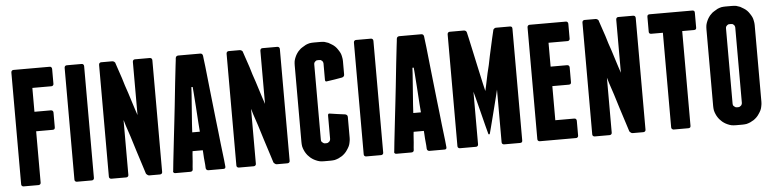

<svg xmlns="http://www.w3.org/2000/svg" viewBox="-44 -925 4628 1150"><g transform="rotate(-5 2270.0 -350.0)"><path d="M276.4 -700.2Q276.4 -700.2 248 -700.2Q219.7 -700.2 183.6 -700.2Q138.7 -700.2 98.6 -700.2Q58.6 -700.2 58.6 -700.2Q58.6 -700.2 58.6 -700.2Q58.6 -700.2 58.6 -700.2Q52.7 -700.2 48.8 -696.3Q44.9 -692.4 44.9 -685.5Q44.9 -685.5 44.9 -647.5Q44.9 -608.4 44.9 -546.9Q44.9 -514.6 44.9 -476.6Q44.9 -439.5 44.9 -400.4Q44.9 -352.5 44.9 -303.7Q44.9 -254.9 44.9 -210Q44.9 -127.9 44.9 -70.3Q44.9 -13.7 44.9 -13.7Q44.9 -13.7 44.9 -13.7Q44.9 -13.7 44.9 -13.7Q44.9 -6.8 48.8 -3.9Q52.7 0 58.6 0Q58.6 0 103.5 0Q148.4 0 148.4 0Q148.4 0 148.4 0Q148.4 0 148.4 0Q154.3 0 158.2 -3.9Q162.1 -6.8 162.1 -13.7Q162.1 -13.7 162.1 -53.7Q162.1 -93.8 162.1 -144.5Q162.1 -208 162.1 -264.6Q162.1 -322.3 162.1 -322.3Q162.1 -322.3 174.8 -322.3Q187.5 -322.3 204.1 -322.3Q224.6 -322.3 243.2 -322.3Q260.7 -322.3 260.7 -322.3Q260.7 -322.3 260.7 -322.3Q260.7 -322.3 260.7 -322.3Q267.6 -322.3 271.5 -325.2Q275.4 -329.1 275.4 -335.9Q275.4 -335.9 275.4 -380.9Q275.4 -424.8 275.4 -424.8Q275.4 -424.8 275.4 -424.8Q275.4 -424.8 275.4 -424.8Q275.4 -431.6 271.5 -435.5Q267.6 -439.5 260.7 -439.5Q260.7 -439.5 243.2 -439.5Q224.6 -439.5 204.1 -439.5Q187.5 -439.5 174.8 -439.5Q162.1 -439.5 162.1 -439.5Q162.1 -439.5 162.1 -458Q162.1 -476.6 162.1 -500Q162.1 -530.3 162.1 -556.6Q162.1 -583 162.1 -583Q162.1 -583 183.6 -583Q204.1 -583 227.5 -583Q247.1 -583 261.7 -583Q276.4 -583 276.4 -583Q276.4 -583 276.4 -583Q276.4 -583 276.4 -583Q283.2 -583 286.1 -586.9Q290 -589.8 290 -596.7Q290 -596.7 290 -641.6Q290 -685.5 290 -685.5Q290 -685.5 290 -685.5Q290 -685.5 290 -685.5Q290 -692.4 286.1 -696.3Q283.2 -700.2 276.4 -700.2Q276.4 -700.2 276.4 -700.2Q276.4 -700.2 276.4 -700.2Z M482.4 -685.5Q482.4 -685.5 482.4 -685.5Q482.4 -685.5 482.4 -685.5Q482.4 -692.4 478.5 -696.3Q474.6 -700.2 468.8 -700.2Q468.8 -700.2 423.8 -700.2Q378.9 -700.2 378.9 -700.2Q378.9 -700.2 378.9 -700.2Q378.9 -700.2 378.9 -700.2Q373 -700.2 369.1 -696.3Q365.2 -692.4 365.2 -685.5Q365.2 -685.5 365.2 -647.5Q365.2 -608.4 365.2 -546.9Q365.2 -514.6 365.2 -476.6Q365.2 -439.5 365.2 -400.4Q365.2 -352.5 365.2 -303.7Q365.2 -254.9 365.2 -210Q365.2 -127.9 365.2 -70.3Q365.2 -13.7 365.2 -13.7Q365.2 -13.7 365.2 -13.7Q365.2 -13.7 365.2 -13.7Q365.2 -6.8 369.1 -3.9Q373 0 378.9 0Q378.9 0 423.8 0Q468.8 0 468.8 0Q468.8 0 468.8 0Q468.8 0 468.8 0Q474.6 0 478.5 -3.9Q482.4 -6.8 482.4 -13.7Q482.4 -13.7 482.4 -52.7Q482.4 -91.8 482.4 -153.3Q482.4 -185.5 482.4 -222.7Q482.4 -260.7 482.4 -299.8Q482.4 -347.7 482.4 -396.5Q482.4 -445.3 482.4 -490.2Q482.4 -572.3 482.4 -628.9Q482.4 -685.5 482.4 -685.5Z M877.9 -700.2Q877.9 -700.2 834 -700.2Q789.1 -700.2 789.1 -700.2Q789.1 -700.2 789.1 -700.2Q789.1 -700.2 789.1 -700.2Q782.2 -700.2 779.3 -696.3Q775.4 -692.4 775.4 -685.5Q775.4 -685.5 775.4 -627Q775.4 -567.4 775.4 -502Q775.4 -449.2 775.4 -407.2Q775.4 -366.2 775.4 -366.2Q775.4 -366.2 761.7 -407.2Q748 -449.2 731.4 -502.9Q723.6 -525.4 715.8 -548.8Q708 -572.3 702.1 -593.8Q688.5 -632.8 679.7 -660.2Q670.9 -686.5 670.9 -686.5Q670.9 -686.5 670.9 -686.5Q670.9 -686.5 670.9 -686.5Q670.9 -689.5 668.9 -691.4Q667 -693.4 664.1 -696.3Q661.1 -698.2 658.2 -699.2Q655.3 -700.2 652.3 -700.2Q652.3 -700.2 619.1 -700.2Q585.9 -700.2 585.9 -700.2Q585.9 -700.2 585.9 -700.2Q585.9 -700.2 585.9 -700.2Q580.1 -700.2 576.2 -696.3Q572.3 -692.4 572.3 -685.5Q572.3 -685.5 572.3 -647.5Q572.3 -608.4 572.3 -546.9Q572.3 -514.6 572.3 -476.6Q572.3 -439.5 572.3 -400.4Q572.3 -352.5 572.3 -303.7Q572.3 -254.9 572.3 -210Q572.3 -127.9 572.3 -70.3Q572.3 -13.7 572.3 -13.7Q572.3 -13.7 572.3 -13.7Q572.3 -13.7 572.3 -13.7Q572.3 -6.8 576.2 -3.9Q580.1 0 585.9 0Q585.9 0 630.9 0Q675.8 0 675.8 0Q675.8 0 675.8 0Q675.8 0 675.8 0Q681.6 0 685.5 -3.9Q689.5 -6.8 689.5 -13.7Q689.5 -13.7 689.5 -56.6Q689.5 -98.6 689.5 -154.3Q689.5 -198.2 689.5 -241.2Q689.5 -284.2 689.5 -311.5Q689.5 -327.1 689.5 -335Q689.5 -343.8 689.5 -343.8Q689.5 -343.8 692.4 -335Q695.3 -327.1 699.2 -311.5Q709 -284.2 722.7 -241.2Q736.3 -197.3 750 -153.3Q767.6 -98.6 781.2 -55.7Q794.9 -12.7 794.9 -12.7Q794.9 -12.7 794.9 -12.7Q794.9 -12.7 794.9 -12.7Q795.9 -10.7 797.9 -8.8Q800.8 -5.9 803.7 -3.9Q805.7 -2 808.6 -1Q811.5 0 814.5 0Q814.5 0 846.7 0Q877.9 0 877.9 0Q877.9 0 877.9 0Q877.9 0 877.9 0Q884.8 0 888.7 -3.9Q892.6 -6.8 892.6 -13.7Q892.6 -13.7 892.6 -52.7Q892.6 -91.8 892.6 -153.3Q892.6 -185.5 892.6 -222.7Q892.6 -260.7 892.6 -299.8Q892.6 -347.7 892.6 -396.5Q892.6 -445.3 892.6 -490.2Q892.6 -572.3 892.6 -628.9Q892.6 -685.5 892.6 -685.5Q892.6 -685.5 892.6 -685.5Q892.6 -685.5 892.6 -685.5Q892.6 -692.4 888.7 -696.3Q884.8 -700.2 877.9 -700.2Q877.9 -700.2 877.9 -700.2Q877.9 -700.2 877.9 -700.2Z M1197.3 -685.5Q1197.3 -685.5 1197.3 -685.5Q1197.3 -685.5 1197.3 -685.5Q1196.3 -692.4 1192.4 -696.3Q1188.5 -700.2 1181.6 -700.2Q1181.6 -700.2 1157.2 -700.2Q1131.8 -700.2 1105.5 -700.2Q1083 -700.2 1066.4 -700.2Q1049.8 -700.2 1049.8 -700.2Q1049.8 -700.2 1049.8 -700.2Q1049.8 -700.2 1049.8 -700.2Q1043 -700.2 1038.1 -696.3Q1034.2 -692.4 1033.2 -685.5Q1033.2 -685.5 1032.2 -673.8Q1031.2 -662.1 1028.3 -641.6Q1024.4 -602.5 1016.6 -538.1Q1009.8 -473.6 1002 -400.4Q996.1 -352.5 991.2 -303.7Q985.4 -254.9 980.5 -210Q970.7 -127.9 964.8 -70.3Q959 -13.7 959 -13.7Q959 -13.7 959 -13.7Q959 -13.7 959 -13.7Q958 -12.7 958 -11.7Q958 -6.8 960.9 -3.9Q963.9 0 970.7 0Q970.7 0 1015.6 0Q1061.5 0 1061.5 0Q1061.5 0 1061.5 0Q1061.5 0 1061.5 0Q1068.4 0 1072.3 -3.9Q1076.2 -6.8 1076.2 -13.7Q1076.2 -13.7 1077.1 -28.3Q1078.1 -42 1080.1 -59.6Q1082 -82 1083 -102.5Q1085 -122.1 1085 -122.1Q1085 -122.1 1115.2 -122.1Q1146.5 -122.1 1146.5 -122.1Q1146.5 -122.1 1147.5 -108.4Q1148.4 -93.8 1149.4 -76.2Q1151.4 -53.7 1153.3 -34.2Q1154.3 -13.7 1154.3 -13.7Q1154.3 -13.7 1154.3 -13.7Q1154.3 -13.7 1154.3 -13.7Q1155.3 -6.8 1159.2 -3.9Q1163.1 0 1169.9 0Q1169.9 0 1214.8 0Q1260.7 0 1260.7 0Q1260.7 0 1260.7 0Q1260.7 0 1260.7 0Q1267.6 0 1270.5 -3.9Q1272.5 -6.8 1272.5 -11.7Q1272.5 -12.7 1272.5 -13.7Q1272.5 -13.7 1268.6 -52.7Q1263.7 -91.8 1256.8 -152.3Q1252.9 -185.5 1249 -223.6Q1245.1 -260.7 1240.2 -299.8Q1230.5 -388.7 1220.7 -476.6Q1210.9 -564.5 1205.1 -621.1Q1201.2 -651.4 1199.2 -668.9Q1197.3 -685.5 1197.3 -685.5ZM1092.8 -234.4Q1092.8 -234.4 1095.7 -284.2Q1099.6 -334 1103.5 -389.6Q1106.4 -434.6 1109.4 -469.7Q1111.3 -504.9 1111.3 -504.9Q1111.3 -504.9 1115.2 -504.9Q1119.1 -504.9 1119.1 -504.9Q1119.1 -504.9 1122.1 -469.7Q1124 -434.6 1127.9 -389.6Q1131.8 -334 1134.8 -284.2Q1138.7 -234.4 1138.7 -234.4Q1138.7 -234.4 1115.2 -234.4Q1092.8 -234.4 1092.8 -234.4Z M1644.5 -700.2Q1644.5 -700.2 1600.6 -700.2Q1555.7 -700.2 1555.7 -700.2Q1555.7 -700.2 1555.7 -700.2Q1555.7 -700.2 1555.7 -700.2Q1548.8 -700.2 1545.9 -696.3Q1542 -692.4 1542 -685.5Q1542 -685.5 1542 -627Q1542 -567.4 1542 -502Q1542 -449.2 1542 -407.2Q1542 -366.2 1542 -366.2Q1542 -366.2 1528.3 -407.2Q1514.6 -449.2 1498 -502.9Q1490.2 -525.4 1482.4 -548.8Q1474.6 -572.3 1468.8 -593.8Q1455.1 -632.8 1446.3 -660.2Q1437.5 -686.5 1437.5 -686.5Q1437.5 -686.5 1437.5 -686.5Q1437.5 -686.5 1437.5 -686.5Q1437.5 -689.5 1435.5 -691.4Q1433.6 -693.4 1430.7 -696.3Q1427.7 -698.2 1424.8 -699.2Q1421.9 -700.2 1418.9 -700.2Q1418.9 -700.2 1385.7 -700.2Q1352.5 -700.2 1352.5 -700.2Q1352.5 -700.2 1352.5 -700.2Q1352.5 -700.2 1352.5 -700.2Q1346.7 -700.2 1342.8 -696.3Q1338.9 -692.4 1338.9 -685.5Q1338.9 -685.5 1338.9 -647.5Q1338.9 -608.4 1338.9 -546.9Q1338.9 -514.6 1338.9 -476.6Q1338.9 -439.5 1338.9 -400.4Q1338.9 -352.5 1338.9 -303.7Q1338.9 -254.9 1338.9 -210Q1338.9 -127.9 1338.9 -70.3Q1338.9 -13.7 1338.9 -13.7Q1338.9 -13.7 1338.9 -13.7Q1338.9 -13.7 1338.9 -13.7Q1338.9 -6.8 1342.8 -3.9Q1346.7 0 1352.5 0Q1352.5 0 1397.5 0Q1442.4 0 1442.4 0Q1442.4 0 1442.4 0Q1442.4 0 1442.4 0Q1448.2 0 1452.1 -3.9Q1456.1 -6.8 1456.1 -13.7Q1456.1 -13.7 1456.1 -56.6Q1456.1 -98.6 1456.1 -154.3Q1456.1 -198.2 1456.1 -241.2Q1456.1 -284.2 1456.1 -311.5Q1456.1 -327.1 1456.1 -335Q1456.1 -343.8 1456.1 -343.8Q1456.1 -343.8 1459 -335Q1461.9 -327.1 1465.8 -311.5Q1475.6 -284.2 1489.3 -241.2Q1502.9 -197.3 1516.6 -153.3Q1534.2 -98.6 1547.9 -55.7Q1561.5 -12.7 1561.5 -12.7Q1561.5 -12.7 1561.5 -12.7Q1561.5 -12.7 1561.5 -12.7Q1562.5 -10.7 1564.5 -8.8Q1567.4 -5.9 1570.3 -3.9Q1572.3 -2 1575.2 -1Q1578.1 0 1581.1 0Q1581.1 0 1613.3 0Q1644.5 0 1644.5 0Q1644.5 0 1644.5 0Q1644.5 0 1644.5 0Q1651.4 0 1655.3 -3.9Q1659.2 -6.8 1659.2 -13.7Q1659.2 -13.7 1659.2 -52.7Q1659.2 -91.8 1659.2 -153.3Q1659.2 -185.5 1659.2 -222.7Q1659.2 -260.7 1659.2 -299.8Q1659.2 -347.7 1659.2 -396.5Q1659.2 -445.3 1659.2 -490.2Q1659.2 -572.3 1659.2 -628.9Q1659.2 -685.5 1659.2 -685.5Q1659.2 -685.5 1659.2 -685.5Q1659.2 -685.5 1659.2 -685.5Q1659.2 -692.4 1655.3 -696.3Q1651.4 -700.2 1644.5 -700.2Q1644.5 -700.2 1644.5 -700.2Q1644.5 -700.2 1644.5 -700.2Z M1903.3 -707Q1903.3 -707 1883.8 -707Q1865.2 -707 1865.2 -707Q1865.2 -707 1865.2 -707Q1865.2 -707 1865.2 -707Q1852.5 -707 1839.8 -705.1Q1827.1 -702.1 1816.4 -697.3Q1804.7 -691.4 1794.9 -684.6Q1784.2 -678.7 1776.4 -669.9Q1767.6 -662.1 1760.7 -651.4Q1753.9 -641.6 1749 -629.9Q1744.1 -619.1 1741.2 -606.4Q1739.3 -593.8 1739.3 -581.1Q1739.3 -581.1 1739.3 -521.5Q1739.3 -461.9 1739.3 -384.8Q1739.3 -323.2 1739.3 -262.7Q1739.3 -202.1 1739.3 -164.1Q1739.3 -143.6 1739.3 -130.9Q1739.3 -119.1 1739.3 -119.1Q1739.3 -119.1 1739.3 -119.1Q1739.3 -119.1 1739.3 -119.1Q1739.3 -106.4 1741.2 -93.8Q1744.1 -81.1 1749 -70.3Q1753.9 -58.6 1760.7 -48.8Q1767.6 -38.1 1776.4 -30.3Q1784.2 -21.5 1794.9 -14.6Q1804.7 -7.8 1816.4 -2.9Q1827.1 2 1839.8 4.9Q1852.5 6.8 1865.2 6.8Q1865.2 6.8 1883.8 6.8Q1903.3 6.8 1903.3 6.8Q1903.3 6.8 1903.3 6.8Q1903.3 6.8 1903.3 6.8Q1916 6.8 1928.7 4.9Q1940.4 2 1952.1 -2.9Q1962.9 -7.8 1973.6 -14.6Q1983.4 -21.5 1992.2 -30.3Q2000 -38.1 2006.8 -48.8Q2013.7 -58.6 2019.5 -70.3Q2024.4 -81.1 2026.4 -93.8Q2029.3 -106.4 2029.3 -119.1Q2029.3 -119.1 2029.3 -134.8Q2029.3 -151.4 2029.3 -171.9Q2029.3 -198.2 2029.3 -220.7Q2029.3 -244.1 2029.3 -244.1Q2029.3 -244.1 2029.3 -244.1Q2029.3 -244.1 2029.3 -244.1Q2029.3 -251 2026.4 -254.9Q2022.5 -259.8 2015.6 -261.7Q2015.6 -261.7 1970.7 -267.6Q1924.8 -274.4 1924.8 -274.4Q1924.8 -274.4 1924.8 -274.4Q1924.8 -274.4 1924.8 -274.4Q1918 -276.4 1915 -273.4Q1912.1 -270.5 1912.1 -263.7Q1912.1 -263.7 1912.1 -238.3Q1912.1 -212.9 1912.1 -183.6Q1912.1 -160.2 1912.1 -142.6Q1912.1 -124 1912.1 -124Q1912.1 -124 1912.1 -124Q1912.1 -124 1912.1 -124Q1912.1 -119.1 1910.2 -115.2Q1909.2 -110.4 1905.3 -107.4Q1901.4 -103.5 1897.5 -101.6Q1893.6 -99.6 1887.7 -99.6Q1887.7 -99.6 1883.8 -99.6Q1879.9 -99.6 1879.9 -99.6Q1879.9 -99.6 1879.9 -99.6Q1879.9 -99.6 1879.9 -99.6Q1875 -99.6 1871.1 -101.6Q1867.2 -103.5 1863.3 -107.4Q1859.4 -110.4 1857.4 -115.2Q1856.4 -119.1 1856.4 -124Q1856.4 -124 1856.4 -182.6Q1856.4 -240.2 1856.4 -316.4Q1856.4 -348.6 1856.4 -380.9Q1856.4 -414.1 1856.4 -443.4Q1856.4 -500 1856.4 -538.1Q1856.4 -576.2 1856.4 -576.2Q1856.4 -576.2 1856.4 -576.2Q1856.4 -576.2 1856.4 -576.2Q1856.4 -581.1 1857.4 -585Q1859.4 -588.9 1863.3 -592.8Q1867.2 -596.7 1871.1 -598.6Q1875 -599.6 1879.9 -599.6Q1879.9 -599.6 1883.8 -599.6Q1887.7 -599.6 1887.7 -599.6Q1887.7 -599.6 1887.7 -599.6Q1887.7 -599.6 1887.7 -599.6Q1893.6 -599.6 1897.5 -598.6Q1901.4 -596.7 1905.3 -592.8Q1909.2 -588.9 1910.2 -585Q1912.1 -581.1 1912.1 -576.2Q1912.1 -576.2 1912.1 -527.3Q1912.1 -478.5 1912.1 -478.5Q1912.1 -478.5 1912.1 -478.5Q1912.1 -478.5 1912.1 -478.5Q1912.1 -472.7 1915 -469.7Q1918 -466.8 1924.8 -468.8Q1924.8 -468.8 1970.7 -475.6Q2015.6 -483.4 2015.6 -483.4Q2015.6 -483.4 2015.6 -483.4Q2015.6 -483.4 2015.6 -483.4Q2022.5 -485.4 2026.4 -490.2Q2029.3 -494.1 2029.3 -501Q2029.3 -501 2029.3 -541Q2029.3 -581.1 2029.3 -581.1Q2029.3 -581.1 2029.3 -581.1Q2029.3 -581.1 2029.3 -581.1Q2029.3 -593.8 2026.4 -606.4Q2024.4 -619.1 2019.5 -629.9Q2013.7 -641.6 2006.8 -651.4Q2000 -662.1 1992.2 -669.9Q1983.4 -678.7 1973.6 -684.6Q1962.9 -691.4 1952.1 -697.3Q1940.4 -702.1 1928.7 -705.1Q1916 -707 1903.3 -707Q1903.3 -707 1903.3 -707Q1903.3 -707 1903.3 -707Z M2221.7 -685.5Q2221.7 -685.5 2221.7 -685.5Q2221.7 -685.5 2221.7 -685.5Q2221.7 -692.4 2217.8 -696.3Q2213.9 -700.2 2208 -700.2Q2208 -700.2 2163.1 -700.2Q2118.2 -700.2 2118.2 -700.2Q2118.2 -700.2 2118.2 -700.2Q2118.2 -700.2 2118.2 -700.2Q2112.3 -700.2 2108.4 -696.3Q2104.5 -692.4 2104.5 -685.5Q2104.5 -685.5 2104.5 -647.5Q2104.5 -608.4 2104.5 -546.9Q2104.5 -514.6 2104.5 -476.6Q2104.5 -439.5 2104.5 -400.4Q2104.5 -352.5 2104.5 -303.7Q2104.5 -254.9 2104.5 -210Q2104.5 -127.9 2104.5 -70.3Q2104.5 -13.7 2104.5 -13.7Q2104.5 -13.7 2104.5 -13.7Q2104.5 -13.7 2104.5 -13.7Q2104.5 -6.8 2108.4 -3.9Q2112.3 0 2118.2 0Q2118.2 0 2163.1 0Q2208 0 2208 0Q2208 0 2208 0Q2208 0 2208 0Q2213.9 0 2217.8 -3.9Q2221.7 -6.8 2221.7 -13.7Q2221.7 -13.7 2221.7 -52.7Q2221.7 -91.8 2221.7 -153.3Q2221.7 -185.5 2221.7 -222.7Q2221.7 -260.7 2221.7 -299.8Q2221.7 -347.7 2221.7 -396.5Q2221.7 -445.3 2221.7 -490.2Q2221.7 -572.3 2221.7 -628.9Q2221.7 -685.5 2221.7 -685.5Z M2526.4 -685.5Q2526.4 -685.5 2526.4 -685.5Q2526.4 -685.5 2526.4 -685.5Q2525.4 -692.4 2521.5 -696.3Q2517.6 -700.2 2510.7 -700.2Q2510.7 -700.2 2486.3 -700.2Q2460.9 -700.2 2434.6 -700.2Q2412.1 -700.2 2395.5 -700.2Q2378.9 -700.2 2378.9 -700.2Q2378.9 -700.2 2378.9 -700.2Q2378.9 -700.2 2378.9 -700.2Q2372.1 -700.2 2367.2 -696.3Q2363.3 -692.4 2362.3 -685.5Q2362.3 -685.5 2361.3 -673.8Q2360.4 -662.1 2357.4 -641.6Q2353.5 -602.5 2345.7 -538.1Q2338.9 -473.6 2331.1 -400.4Q2325.2 -352.5 2320.3 -303.7Q2314.5 -254.9 2309.6 -210Q2299.8 -127.9 2293.9 -70.3Q2288.1 -13.7 2288.1 -13.7Q2288.1 -13.7 2288.1 -13.7Q2288.1 -13.7 2288.1 -13.7Q2287.1 -12.7 2287.1 -11.7Q2287.1 -6.8 2290 -3.9Q2293 0 2299.8 0Q2299.8 0 2344.7 0Q2390.6 0 2390.6 0Q2390.6 0 2390.6 0Q2390.6 0 2390.6 0Q2397.5 0 2401.4 -3.9Q2405.3 -6.8 2405.3 -13.7Q2405.3 -13.7 2406.2 -28.3Q2407.2 -42 2409.2 -59.6Q2411.1 -82 2412.1 -102.5Q2414.1 -122.1 2414.1 -122.1Q2414.1 -122.1 2444.3 -122.1Q2475.6 -122.1 2475.6 -122.1Q2475.6 -122.1 2476.6 -108.4Q2477.5 -93.8 2478.5 -76.2Q2480.5 -53.7 2482.4 -34.2Q2483.4 -13.7 2483.4 -13.7Q2483.4 -13.7 2483.4 -13.7Q2483.4 -13.7 2483.4 -13.7Q2484.4 -6.8 2488.3 -3.9Q2492.2 0 2499 0Q2499 0 2543.9 0Q2589.8 0 2589.8 0Q2589.8 0 2589.8 0Q2589.8 0 2589.8 0Q2596.7 0 2599.6 -3.9Q2601.6 -6.8 2601.6 -11.7Q2601.6 -12.7 2601.6 -13.7Q2601.6 -13.7 2597.7 -52.7Q2592.8 -91.8 2585.9 -152.3Q2582 -185.5 2578.1 -223.6Q2574.2 -260.7 2569.3 -299.8Q2559.6 -388.7 2549.8 -476.6Q2540 -564.5 2534.2 -621.1Q2530.3 -651.4 2528.3 -668.9Q2526.4 -685.5 2526.4 -685.5ZM2421.9 -234.4Q2421.9 -234.4 2424.8 -284.2Q2428.7 -334 2432.6 -389.6Q2435.5 -434.6 2438.5 -469.7Q2440.4 -504.9 2440.4 -504.9Q2440.4 -504.9 2444.3 -504.9Q2448.2 -504.9 2448.2 -504.9Q2448.2 -504.9 2451.2 -469.7Q2453.1 -434.6 2457 -389.6Q2460.9 -334 2463.9 -284.2Q2467.8 -234.4 2467.8 -234.4Q2467.8 -234.4 2444.3 -234.4Q2421.9 -234.4 2421.9 -234.4Z M3043.9 -700.2Q3043.9 -700.2 3002 -700.2Q2959 -700.2 2959 -700.2Q2959 -700.2 2959 -700.2Q2959 -700.2 2959 -700.2Q2956.1 -700.2 2954.1 -699.2Q2951.2 -698.2 2949.2 -696.3Q2947.3 -693.4 2944.3 -691.4Q2942.4 -688.5 2942.4 -685.5Q2942.4 -685.5 2931.6 -639.6Q2921.9 -593.8 2908.2 -534.2Q2902.3 -507.8 2897.5 -481.4Q2891.6 -456.1 2885.7 -432.6Q2876 -387.7 2870.1 -358.4Q2863.3 -328.1 2863.3 -328.1Q2863.3 -328.1 2852.5 -374Q2842.8 -420.9 2829.1 -480.5Q2819.3 -528.3 2808.6 -575.2Q2797.9 -622.1 2792 -651.4Q2788.1 -668 2786.1 -676.8Q2784.2 -685.5 2784.2 -685.5Q2784.2 -685.5 2784.2 -685.5Q2784.2 -685.5 2784.2 -685.5Q2783.2 -688.5 2782.2 -691.4Q2780.3 -693.4 2778.3 -696.3Q2775.4 -698.2 2772.5 -699.2Q2770.5 -700.2 2766.6 -700.2Q2766.6 -700.2 2724.6 -700.2Q2681.6 -700.2 2681.6 -700.2Q2681.6 -700.2 2681.6 -700.2Q2681.6 -700.2 2681.6 -700.2Q2675.8 -700.2 2671.9 -696.3Q2668 -692.4 2668 -685.5Q2668 -685.5 2668 -647.5Q2668 -608.4 2668 -546.9Q2668 -514.6 2668 -476.6Q2668 -439.5 2668 -400.4Q2668 -352.5 2668 -303.7Q2668 -254.9 2668 -210Q2668 -127.9 2668 -70.3Q2668 -13.7 2668 -13.7Q2668 -13.7 2668 -13.7Q2668 -13.7 2668 -13.7Q2668 -6.8 2671.9 -3.9Q2675.8 0 2681.6 0Q2681.6 0 2730.5 0Q2778.3 0 2778.3 0Q2778.3 0 2778.3 0Q2778.3 0 2778.3 0Q2785.2 0 2788.1 -3.9Q2792 -6.8 2792 -13.7Q2792 -13.7 2792 -54.7Q2792 -95.7 2792 -148.4Q2792 -212.9 2792 -271.5Q2792 -330.1 2792 -330.1Q2792 -330.1 2800.8 -296.9Q2809.6 -263.7 2820.3 -220.7Q2834 -167 2845.7 -120.1Q2858.4 -72.3 2858.4 -72.3Q2858.4 -72.3 2858.4 -72.3Q2858.4 -72.3 2858.4 -72.3Q2858.4 -69.3 2860.4 -68.4Q2861.3 -67.4 2863.3 -67.4Q2864.3 -67.4 2866.2 -68.4Q2867.2 -69.3 2868.2 -72.3Q2868.2 -72.3 2877 -105.5Q2884.8 -138.7 2896.5 -181.6Q2909.2 -234.4 2921.9 -282.2Q2933.6 -330.1 2933.6 -330.1Q2933.6 -330.1 2933.6 -271.5Q2933.6 -212.9 2933.6 -148.4Q2933.6 -95.7 2933.6 -54.7Q2933.6 -13.7 2933.6 -13.7Q2933.6 -13.7 2933.6 -13.7Q2933.6 -13.7 2933.6 -13.7Q2933.6 -6.8 2937.5 -3.9Q2941.4 0 2948.2 0Q2948.2 0 2996.1 0Q3043.9 0 3043.9 0Q3043.9 0 3043.9 0Q3043.9 0 3043.9 0Q3050.8 0 3054.7 -3.9Q3057.6 -6.8 3057.6 -13.7Q3057.6 -13.7 3057.6 -52.7Q3057.6 -91.8 3057.6 -153.3Q3057.6 -185.5 3057.6 -222.7Q3057.6 -260.7 3057.6 -299.8Q3057.6 -347.7 3057.6 -396.5Q3057.6 -445.3 3057.6 -490.2Q3057.6 -572.3 3057.6 -628.9Q3057.6 -685.5 3057.6 -685.5Q3057.6 -685.5 3057.6 -685.5Q3057.6 -685.5 3057.6 -685.5Q3057.6 -692.4 3054.7 -696.3Q3050.8 -700.2 3043.9 -700.2Q3043.9 -700.2 3043.9 -700.2Q3043.9 -700.2 3043.9 -700.2Z M3379.9 -117.2Q3379.9 -117.2 3365.2 -117.2Q3350.6 -117.2 3331.1 -117.2Q3307.6 -117.2 3287.1 -117.2Q3265.6 -117.2 3265.6 -117.2Q3265.6 -117.2 3265.6 -155.3Q3265.6 -193.4 3265.6 -234.4Q3265.6 -269.5 3265.6 -295.9Q3265.6 -322.3 3265.6 -322.3Q3265.6 -322.3 3278.3 -322.3Q3291 -322.3 3307.6 -322.3Q3328.1 -322.3 3346.7 -322.3Q3364.3 -322.3 3364.3 -322.3Q3364.3 -322.3 3364.3 -322.3Q3364.3 -322.3 3364.3 -322.3Q3371.1 -322.3 3375 -325.2Q3378.9 -329.1 3378.9 -335.9Q3378.9 -335.9 3378.9 -380.9Q3378.9 -424.8 3378.9 -424.8Q3378.9 -424.8 3378.9 -424.8Q3378.9 -424.8 3378.9 -424.8Q3378.9 -431.6 3375 -435.5Q3371.1 -439.5 3364.3 -439.5Q3364.3 -439.5 3346.7 -439.5Q3328.1 -439.5 3307.6 -439.5Q3291 -439.5 3278.3 -439.5Q3265.6 -439.5 3265.6 -439.5Q3265.6 -439.5 3265.6 -458Q3265.6 -476.6 3265.6 -500Q3265.6 -530.3 3265.6 -556.6Q3265.6 -583 3265.6 -583Q3265.6 -583 3287.1 -583Q3307.6 -583 3331.1 -583Q3350.6 -583 3365.2 -583Q3379.9 -583 3379.9 -583Q3379.9 -583 3379.9 -583Q3379.9 -583 3379.9 -583Q3386.7 -583 3389.6 -586.9Q3393.6 -589.8 3393.6 -596.7Q3393.6 -596.7 3393.6 -641.6Q3393.6 -685.5 3393.6 -685.5Q3393.6 -685.5 3393.6 -685.5Q3393.6 -685.5 3393.6 -685.5Q3393.6 -692.4 3389.6 -696.3Q3386.7 -700.2 3379.9 -700.2Q3379.9 -700.2 3351.6 -700.2Q3323.2 -700.2 3287.1 -700.2Q3242.2 -700.2 3202.1 -700.2Q3162.1 -700.2 3162.1 -700.2Q3162.1 -700.2 3162.1 -700.2Q3162.1 -700.2 3162.1 -700.2Q3156.2 -700.2 3152.3 -696.3Q3148.4 -692.4 3148.4 -685.5Q3148.4 -685.5 3148.4 -647.5Q3148.4 -608.4 3148.4 -546.9Q3148.4 -514.6 3148.4 -476.6Q3148.4 -439.5 3148.4 -400.4Q3148.4 -352.5 3148.4 -303.7Q3148.4 -254.9 3148.4 -210Q3148.4 -127.9 3148.4 -70.3Q3148.4 -13.7 3148.4 -13.7Q3148.4 -13.7 3148.4 -13.7Q3148.4 -13.7 3148.4 -13.7Q3148.4 -6.8 3152.3 -3.9Q3156.2 0 3162.1 0Q3162.1 0 3190.4 0Q3218.8 0 3254.9 0Q3299.8 0 3339.8 0Q3379.9 0 3379.9 0Q3379.9 0 3379.9 0Q3379.9 0 3379.9 0Q3386.7 0 3389.6 -3.9Q3393.6 -6.8 3393.6 -13.7Q3393.6 -13.7 3393.6 -58.6Q3393.6 -102.5 3393.6 -102.5Q3393.6 -102.5 3393.6 -102.5Q3393.6 -102.5 3393.6 -102.5Q3393.6 -109.4 3389.6 -113.3Q3386.7 -117.2 3379.9 -117.2Q3379.9 -117.2 3379.9 -117.2Q3379.9 -117.2 3379.9 -117.2Z M3784.2 -700.2Q3784.2 -700.2 3740.2 -700.2Q3695.3 -700.2 3695.3 -700.2Q3695.3 -700.2 3695.3 -700.2Q3695.3 -700.2 3695.3 -700.2Q3688.5 -700.2 3685.5 -696.3Q3681.6 -692.4 3681.6 -685.5Q3681.6 -685.5 3681.6 -627Q3681.6 -567.4 3681.6 -502Q3681.6 -449.2 3681.6 -407.2Q3681.6 -366.2 3681.6 -366.2Q3681.6 -366.2 3668 -407.2Q3654.3 -449.2 3637.7 -502.9Q3629.9 -525.4 3622.1 -548.8Q3614.3 -572.3 3608.4 -593.8Q3594.7 -632.8 3585.9 -660.2Q3577.1 -686.5 3577.1 -686.5Q3577.1 -686.5 3577.1 -686.5Q3577.1 -686.5 3577.1 -686.5Q3577.1 -689.5 3575.2 -691.4Q3573.2 -693.4 3570.3 -696.3Q3567.4 -698.2 3564.5 -699.2Q3561.5 -700.2 3558.6 -700.2Q3558.6 -700.2 3525.4 -700.2Q3492.2 -700.2 3492.2 -700.2Q3492.2 -700.2 3492.2 -700.2Q3492.2 -700.2 3492.2 -700.2Q3486.3 -700.2 3482.4 -696.3Q3478.5 -692.4 3478.5 -685.5Q3478.5 -685.5 3478.5 -647.5Q3478.5 -608.4 3478.5 -546.9Q3478.5 -514.6 3478.5 -476.6Q3478.5 -439.5 3478.5 -400.4Q3478.5 -352.5 3478.5 -303.7Q3478.5 -254.9 3478.5 -210Q3478.5 -127.9 3478.5 -70.3Q3478.5 -13.7 3478.5 -13.7Q3478.5 -13.7 3478.5 -13.7Q3478.5 -13.7 3478.5 -13.7Q3478.5 -6.8 3482.4 -3.9Q3486.3 0 3492.2 0Q3492.2 0 3537.1 0Q3582 0 3582 0Q3582 0 3582 0Q3582 0 3582 0Q3587.9 0 3591.8 -3.9Q3595.7 -6.8 3595.7 -13.7Q3595.7 -13.7 3595.7 -56.6Q3595.7 -98.6 3595.7 -154.3Q3595.7 -198.2 3595.7 -241.2Q3595.7 -284.2 3595.7 -311.5Q3595.7 -327.1 3595.7 -335Q3595.7 -343.8 3595.7 -343.8Q3595.7 -343.8 3598.6 -335Q3601.6 -327.1 3605.5 -311.5Q3615.2 -284.2 3628.9 -241.2Q3642.6 -197.3 3656.2 -153.3Q3673.8 -98.6 3687.5 -55.7Q3701.2 -12.7 3701.2 -12.7Q3701.2 -12.7 3701.2 -12.7Q3701.2 -12.7 3701.2 -12.7Q3702.1 -10.7 3704.1 -8.8Q3707 -5.9 3710 -3.9Q3711.9 -2 3714.8 -1Q3717.8 0 3720.7 0Q3720.7 0 3752.9 0Q3784.2 0 3784.2 0Q3784.2 0 3784.2 0Q3784.2 0 3784.2 0Q3791 0 3794.9 -3.9Q3798.8 -6.8 3798.8 -13.7Q3798.8 -13.7 3798.8 -52.7Q3798.8 -91.8 3798.8 -153.3Q3798.8 -185.5 3798.8 -222.7Q3798.8 -260.7 3798.8 -299.8Q3798.8 -347.7 3798.8 -396.5Q3798.8 -445.3 3798.8 -490.2Q3798.8 -572.3 3798.8 -628.9Q3798.8 -685.5 3798.8 -685.5Q3798.8 -685.5 3798.8 -685.5Q3798.8 -685.5 3798.8 -685.5Q3798.8 -692.4 3794.9 -696.3Q3791 -700.2 3784.2 -700.2Q3784.2 -700.2 3784.2 -700.2Q3784.2 -700.2 3784.2 -700.2Z M4140.6 -700.2Q4140.6 -700.2 4107.4 -700.2Q4074.2 -700.2 4031.2 -700.2Q3978.5 -700.2 3930.7 -700.2Q3882.8 -700.2 3882.8 -700.2Q3882.8 -700.2 3882.8 -700.2Q3882.8 -700.2 3882.8 -700.2Q3876 -700.2 3872.1 -696.3Q3869.1 -692.4 3869.1 -685.5Q3869.1 -685.5 3869.1 -641.6Q3869.1 -596.7 3869.1 -596.7Q3869.1 -596.7 3869.1 -596.7Q3869.1 -596.7 3869.1 -596.7Q3869.1 -589.8 3872.1 -586.9Q3876 -583 3882.8 -583Q3882.8 -583 3918 -583Q3953.1 -583 3953.1 -583Q3953.1 -583 3953.1 -509.8Q3953.1 -436.5 3953.1 -340.8Q3953.1 -300.8 3953.1 -259.8Q3953.1 -218.8 3953.1 -180.7Q3953.1 -110.4 3953.1 -62.5Q3953.1 -13.7 3953.1 -13.7Q3953.1 -13.7 3953.1 -13.7Q3953.1 -13.7 3953.1 -13.7Q3953.1 -10.7 3954.1 -8.8Q3955.1 -5.9 3958 -3.9Q3960 -2 3961.9 -1Q3964.8 0 3966.8 0Q3966.8 0 4011.7 0Q4055.7 0 4055.7 0Q4055.7 0 4055.7 0Q4055.7 0 4055.7 0Q4062.5 0 4066.4 -3.9Q4069.3 -6.8 4069.3 -13.7Q4069.3 -13.7 4069.3 -87.9Q4069.3 -161.1 4069.3 -255.9Q4069.3 -296.9 4069.3 -337.9Q4069.3 -378.9 4069.3 -417Q4069.3 -486.3 4069.3 -535.2Q4069.3 -583 4069.3 -583Q4069.3 -583 4105.5 -583Q4140.6 -583 4140.6 -583Q4140.6 -583 4140.6 -583Q4140.6 -583 4140.6 -583Q4147.5 -583 4151.4 -586.9Q4154.3 -589.8 4154.3 -596.7Q4154.3 -596.7 4154.3 -641.6Q4154.3 -685.5 4154.3 -685.5Q4154.3 -685.5 4154.3 -685.5Q4154.3 -685.5 4154.3 -685.5Q4154.3 -692.4 4151.4 -696.3Q4147.5 -700.2 4140.6 -700.2Q4140.6 -700.2 4140.6 -700.2Q4140.6 -700.2 4140.6 -700.2Z M4504.9 -581.1Q4504.9 -581.1 4504.9 -581.1Q4504.9 -581.1 4504.9 -581.1Q4504.9 -593.8 4502 -606.4Q4500 -619.1 4495.1 -629.9Q4489.3 -641.6 4482.4 -651.4Q4475.6 -662.1 4467.8 -669.9Q4459 -678.7 4449.2 -684.6Q4438.5 -691.4 4427.7 -697.3Q4416 -702.1 4404.3 -705.1Q4391.6 -707 4378.9 -707Q4378.9 -707 4359.4 -707Q4340.8 -707 4340.8 -707Q4340.8 -707 4340.8 -707Q4340.8 -707 4340.8 -707Q4328.1 -707 4315.4 -705.1Q4302.7 -702.1 4292 -697.3Q4280.3 -691.4 4270.5 -684.6Q4259.8 -678.7 4252 -669.9Q4243.2 -662.1 4236.3 -651.4Q4229.5 -641.6 4224.6 -629.9Q4219.7 -619.1 4216.8 -606.4Q4214.8 -593.8 4214.8 -581.1Q4214.8 -581.1 4214.8 -521.5Q4214.8 -461.9 4214.8 -384.8Q4214.8 -323.2 4214.8 -262.7Q4214.8 -202.1 4214.8 -164.1Q4214.8 -143.6 4214.8 -130.9Q4214.8 -119.1 4214.8 -119.1Q4214.8 -119.1 4214.8 -119.1Q4214.8 -119.1 4214.8 -119.1Q4214.8 -106.4 4216.8 -93.8Q4219.7 -81.1 4224.6 -70.3Q4229.5 -58.6 4236.3 -48.8Q4243.2 -38.1 4252 -30.3Q4259.8 -21.5 4270.5 -14.6Q4280.3 -7.8 4292 -2.9Q4302.7 2 4315.4 4.9Q4328.1 6.8 4340.8 6.8Q4340.8 6.8 4359.4 6.8Q4378.9 6.8 4378.9 6.8Q4378.9 6.8 4378.9 6.8Q4378.9 6.8 4378.9 6.8Q4391.6 6.8 4404.3 4.9Q4416 2 4427.7 -2.9Q4438.5 -7.8 4449.2 -14.6Q4459 -21.5 4467.8 -30.3Q4475.6 -38.1 4482.4 -48.8Q4489.3 -58.6 4495.1 -70.3Q4500 -81.1 4502 -93.8Q4504.9 -106.4 4504.9 -119.1Q4504.9 -119.1 4504.9 -178.7Q4504.9 -238.3 4504.9 -315.4Q4504.9 -348.6 4504.9 -381.8Q4504.9 -416 4504.9 -446.3Q4504.9 -502.9 4504.9 -542Q4504.9 -581.1 4504.9 -581.1ZM4387.7 -124Q4387.7 -124 4387.7 -124Q4387.7 -124 4387.7 -124Q4387.7 -119.1 4385.7 -115.2Q4384.8 -110.4 4380.9 -107.4Q4377 -103.5 4373 -101.6Q4369.1 -99.6 4363.3 -99.6Q4363.3 -99.6 4359.4 -99.6Q4355.5 -99.6 4355.5 -99.6Q4355.5 -99.6 4355.5 -99.6Q4355.5 -99.6 4355.5 -99.6Q4350.6 -99.6 4346.7 -101.6Q4342.8 -103.5 4338.9 -107.4Q4335 -110.4 4333 -115.2Q4332 -119.1 4332 -124Q4332 -124 4332 -182.6Q4332 -240.2 4332 -316.4Q4332 -348.6 4332 -380.9Q4332 -414.1 4332 -443.4Q4332 -500 4332 -538.1Q4332 -576.2 4332 -576.2Q4332 -576.2 4332 -576.2Q4332 -576.2 4332 -576.2Q4332 -581.1 4333 -585Q4335 -588.9 4338.9 -592.8Q4342.8 -596.7 4346.7 -598.6Q4350.6 -599.6 4355.5 -599.6Q4355.5 -599.6 4359.4 -599.6Q4363.3 -599.6 4363.3 -599.6Q4363.3 -599.6 4363.3 -599.6Q4363.3 -599.6 4363.3 -599.6Q4369.1 -599.6 4373 -598.6Q4377 -596.7 4380.9 -592.8Q4384.8 -588.9 4385.7 -585Q4387.7 -581.1 4387.7 -576.2Q4387.7 -576.2 4387.7 -517.6Q4387.7 -460 4387.7 -383.8Q4387.7 -351.6 4387.7 -318.4Q4387.7 -286.1 4387.7 -255.9Q4387.7 -200.2 4387.7 -162.1Q4387.7 -124 4387.7 -124Z"/></g></svg>

Font: Franchise Goodkids
Style: Regular
Weight: 500
Designer: ""
Version: ""